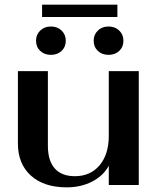

<svg xmlns="http://www.w3.org/2000/svg" viewBox="-20 -796 686 826"><path d="M57 -179V-490H186V-169Q186 -105 215.5 -71.5Q245 -38 302 -38Q369 -38 408.5 -85Q448 -132 448 -212V-490H577V0H448V-83Q425 -40 376.5 -15Q328 10 267 10Q169 10 113 -40.5Q57 -91 57 -179ZM135 -621Q135 -647 153 -664.5Q171 -682 199 -682Q227 -682 245 -664.5Q263 -647 263 -621Q263 -594 245 -577Q227 -560 199 -560Q171 -560 153 -577Q135 -594 135 -621ZM383 -621Q383 -647 401 -664.5Q419 -682 447 -682Q475 -682 493 -664.5Q511 -647 511 -621Q511 -594 493 -577Q475 -560 447 -560Q419 -560 401 -577Q383 -594 383 -621ZM161 -776H485V-723H161Z"/></svg>

Font: Fahkwang SemiBold
Style: Regular
Weight: 600
Designer: Suppakit Chalermlarp | Katatrad Co.,Ltd.
Foundry: Cadson Demak Co.,Ltd.
Version: Version 1.000; ttfautohint (v1.6)